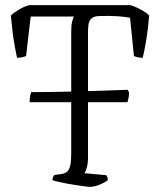

<svg xmlns="http://www.w3.org/2000/svg" viewBox="-20 -724 620 744"><path d="M95 -328Q95 -344 97 -353.5Q99 -363 101 -367Q133 -367 170 -367.5Q207 -368 246 -369Q285 -370 322 -371Q359 -372 390.5 -373Q422 -374 444 -375Q466 -376 475 -376L480 -366Q480 -353 478 -344Q476 -335 474 -328ZM328 0Q322 0 308 -2Q294 -4 276 -6.5Q258 -9 239.5 -12.5Q221 -16 206 -19.5Q191 -23 183 -26Q183 -31 185.5 -37Q188 -43 190 -46L214 -49Q230 -51 239 -58Q248 -65 252 -82Q256 -99 256 -130V-600Q256 -625 259.5 -640Q263 -655 267 -660H99L81 -507Q77 -505 67.5 -502.5Q58 -500 46 -500Q43 -514 38 -540Q33 -566 29 -598.5Q25 -631 22 -664Q35 -676 54.5 -687.5Q74 -699 93 -704H486Q508 -697 527.5 -686Q547 -675 558 -664Q554 -612 546.5 -567.5Q539 -523 533 -500Q522 -500 512 -502.5Q502 -505 499 -507L484 -655Q465 -659 437 -661Q409 -663 369 -662Q345 -662 335 -653Q325 -644 323 -630Q321 -616 321 -599V-113Q321 -91 316.5 -75Q312 -59 307 -53L392 -45Q394 -43 396 -37Q398 -31 398 -26Q385 -16 365 -8Q345 0 328 0Z"/></svg>

Font: Texturina Medium 12pt Thin
Style: Regular
Weight: 250
Version: Version 1.002